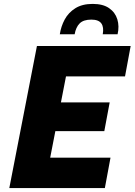

<svg xmlns="http://www.w3.org/2000/svg" viewBox="-20 -953 682 973"><path d="M27.2 0 167.2 -720H344.4L204.4 0ZM150 0 180 -154H540L511.4 0ZM209.6 -288.4 236.8 -434H535.8L508.6 -288.4ZM260 -566 290 -720H642.2L613.6 -566ZM449.6 -933.2Q502 -933.2 532.9 -911.7Q563.8 -890.3 574.6 -855.1Q585.3 -820 575.9 -779.2H500.7Q507.2 -815.2 493.5 -834.4Q479.7 -853.6 442.8 -853.6Q402.9 -853.6 383.7 -834.4Q364.5 -815.2 358.3 -779.2H283.1Q289.1 -819.2 307.9 -854.2Q326.7 -889.2 361.7 -911.2Q396.6 -933.2 449.6 -933.2Z"/></svg>

Font: Kufam
Style: Italic
Weight: 400
Italic angle: -11°
Designer: Artur Schmal
Foundry: Original Type
Version: Version 1.301; ttfautohint (v1.8.3)